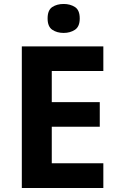

<svg xmlns="http://www.w3.org/2000/svg" viewBox="-20 -948 600 968"><path d="M501 0H90V-714H501V-590H241V-433H483V-309H241V-125H501ZM301 -928Q334 -928 358 -912.5Q382 -897 382 -855Q382 -814 358 -798Q334 -782 301 -782Q267 -782 243.5 -798Q220 -814 220 -855Q220 -897 243.5 -912.5Q267 -928 301 -928Z"/></svg>

Font: Noto Sans Adlam
Style: Regular
Weight: 400
Designer: Mark Jamra, Neil Patel
Foundry: JamraPatel LLC
Version: Version 3.001